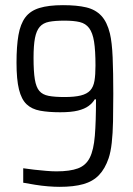

<svg xmlns="http://www.w3.org/2000/svg" viewBox="-20 -716 515 744"><path d="M211 8Q191 8 166 6Q141 4 116.5 0Q92 -4 70 -8V-64Q89 -61 112 -58.5Q135 -56 158 -54Q181 -52 199 -52Q251 -52 282 -63.5Q313 -75 328 -105Q343 -135 347.5 -190Q352 -245 352 -331H347Q339 -317 323.5 -305.5Q308 -294 282 -287.5Q256 -281 213 -281Q168 -281 135.5 -287Q103 -293 83 -312Q63 -331 53.5 -369.5Q44 -408 44 -473Q44 -537 51.5 -580Q59 -623 78 -648.5Q97 -674 132.5 -685Q168 -696 224 -696Q278 -696 314 -687.5Q350 -679 372.5 -655Q395 -631 406 -586Q414 -552 416.5 -494Q419 -436 419 -352Q419 -293 418 -245.5Q417 -198 413 -162.5Q409 -127 401 -103Q387 -62 363.5 -37.5Q340 -13 303 -2.5Q266 8 211 8ZM230 -340Q269 -340 293 -346Q317 -352 329.5 -365.5Q342 -379 346 -402.5Q350 -426 350 -462Q350 -520 344.5 -554.5Q339 -589 325.5 -607Q312 -625 289 -630.5Q266 -636 230 -636Q193 -636 170 -631.5Q147 -627 134 -612Q121 -597 115.5 -568.5Q110 -540 110 -492Q110 -439 115 -408.5Q120 -378 132.5 -363.5Q145 -349 168.5 -344.5Q192 -340 230 -340Z"/></svg>

Font: Saira Condensed
Style: Regular
Weight: 400
Width: 3
Designer: Hector Gatti with collaboration of the Omnibus-Type team
Foundry: Omnibus-Type
Version: Version 1.101